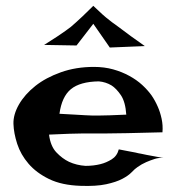

<svg xmlns="http://www.w3.org/2000/svg" viewBox="-20 -717 593 648"><path d="M268.6 -157.2Q295.9 -157.2 319.3 -163.1Q338.9 -168 356.9 -179.2Q375 -190.4 380.9 -212.9Q400.4 -209 414.1 -206.5Q427.7 -204.1 437.5 -202.1Q448.2 -199.2 456.1 -198.2Q463.9 -196.3 474.6 -194.3Q484.4 -192.4 498.5 -189.9Q512.7 -187.5 532.2 -183.6Q517.6 -185.5 502.4 -180.7Q487.3 -175.8 473.6 -169.9Q458 -163.1 444.3 -153.3Q435.5 -147.5 424.3 -135.7Q413.1 -124 392.6 -113.3Q372.1 -102.5 338.4 -95.2Q304.7 -87.9 252 -89.8Q188.5 -91.8 145.5 -112.8Q102.5 -133.8 76.2 -164.6Q49.8 -195.3 38.1 -231.4Q26.4 -267.6 25.4 -298.8Q24.4 -330.1 43.9 -364.3Q63.5 -398.4 99.1 -426.8Q134.8 -455.1 185.5 -473.1Q236.3 -491.2 296.9 -491.2Q332 -491.2 361.8 -482.9Q391.6 -474.6 416.5 -460.9Q441.4 -447.3 460 -430.2Q478.5 -413.1 491.2 -395.5Q503.9 -377 512.7 -356.4Q520.5 -338.9 525.4 -316.4Q530.3 -293.9 528.3 -270.5Q454.1 -268.6 408.7 -267.6Q363.3 -266.6 337.9 -266.6H293.9H260.7Q243.2 -266.6 214.8 -265.6Q186.5 -264.6 145.5 -262.7Q150.4 -223.6 170.4 -202.6Q190.4 -181.6 212.9 -170.9Q238.3 -159.2 268.6 -157.2ZM180.7 -333Q211.9 -331.1 232.9 -330.1Q253.9 -329.1 267.6 -328.1Q282.2 -327.1 291 -327.1H315.4Q339.8 -327.1 406.2 -330.1Q403.3 -373 388.2 -395.5Q373 -418 356.4 -428.7Q336.9 -440.4 313.5 -442.4Q250 -441.4 219.2 -416Q188.5 -390.6 180.7 -333ZM128.9 -565.4Q155.3 -582 172.4 -593.3Q189.5 -604.5 200.2 -612.3Q211.9 -621.1 218.8 -626Q224.6 -630.9 235.4 -640.6Q244.1 -648.4 258.8 -662.1Q273.4 -675.8 294.9 -697.3Q329.1 -664.1 348.6 -649.4Q359.4 -640.6 368.2 -634.8Q377 -628.9 390.6 -618.2Q402.3 -609.4 421.4 -595.2Q440.4 -581.1 468.8 -561.5L350.6 -556.6L294.9 -636.7L238.3 -563.5Z"/></svg>

Font: Irish Grover
Style: Regular
Weight: 400
Designer: Squid
Foundry: Font Diner, Inc DBA Sideshow
Version: Version 1.000